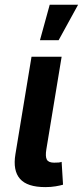

<svg xmlns="http://www.w3.org/2000/svg" viewBox="-20 -785 349 809"><path d="M170.9 3.4Q94.7 3.4 64.2 -31.5Q33.7 -66.4 44.9 -134.8L112.8 -545.9H239.7L175.3 -155.8Q170.4 -126 177.2 -112.8Q184.1 -99.6 208 -99.6Q220.7 -99.6 227.5 -100.3Q234.4 -101.1 239.7 -103L245.6 -6.8Q234.4 -3.4 214.6 0Q194.8 3.4 170.9 3.4ZM148.4 -615.7 189.5 -765.1H309.1L227.1 -615.7Z"/></svg>

Font: Inter SemiBold
Style: Italic
Weight: 600
Italic angle: -9.3988°
Designer: Rasmus Andersson
Foundry: rsms
Version: Version 4.001;git-66647c0bb